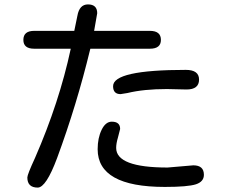

<svg xmlns="http://www.w3.org/2000/svg" viewBox="-20 -799 1040 871"><path d="M239 -82Q189 52 151 52Q104 52 104 6Q104 -7 139 -83Q249 -335 301 -578H135Q86 -578 86 -618Q86 -659 135 -659H317L331 -727Q340 -779 379 -779Q421 -779 421 -739L407 -659H660Q710 -659 710 -618Q710 -578 660 -578H390L389 -575Q328 -323 239 -82ZM487 -247Q525 -247 525 -214L515 -175Q507 -148 507 -128Q507 -39 740 -39L857 -49Q905 -49 905 -6Q905 25 869 37Q832 49 728 49Q423 49 423 -122Q423 -173 441 -210Q459 -247 487 -247ZM823 -482Q883 -482 883 -438Q883 -393 826 -393L737 -395Q632 -395 558 -377L527 -372Q493 -372 493 -408Q493 -482 823 -482Z"/></svg>

Font: 寒蝉全圆体
Style: Regular
Weight: 400
Designer: Warren2060
      Designed by Motoya company      

      [Varela Round]
      Joe Prince(Latin component); Avraham Cornf
Foundry: ChillType
Version: Version 3.200